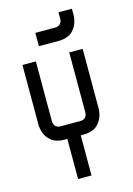

<svg xmlns="http://www.w3.org/2000/svg" viewBox="-121 -663 642 925"><g transform="rotate(-15 200.0 -200.0)"><path d="M233.4 -66.9Q260.7 -66.9 266.1 -93.8Q266.6 -100.1 266.6 -100.1V-399.9H333.5V-100.1Q333.5 -98.1 333.3 -94.5Q333 -90.8 331.1 -80.3Q329.1 -69.8 325.7 -60.5Q322.3 -51.3 314.7 -39.6Q307.1 -27.8 297.1 -19.5Q287.1 -11.2 270.5 -5.6Q253.9 0 233.4 0H216.8V200.2H149.9V0H133.3Q112.8 0 96.2 -5.6Q79.6 -11.2 69.6 -20Q59.6 -28.8 52 -39.3Q44.4 -49.8 41 -60.5Q37.6 -71.3 35.6 -80.1Q33.7 -88.9 33.2 -94.7V-100.1V-399.9H100.1V-100.1Q100.1 -98.6 100.3 -96.4Q100.6 -94.2 102.3 -88.6Q104 -83 107.2 -78.6Q110.4 -74.2 117.2 -70.6Q124 -66.9 133.3 -66.9ZM133.3 -533.2H233.4Q248 -533.2 256.3 -541.5Q264.6 -549.8 265.6 -558.6L266.6 -566.9V-600.1H333.5V-566.9Q333.5 -564.9 333.3 -561.3Q333 -557.6 331.1 -547.1Q329.1 -536.6 325.7 -527.3Q322.3 -518.1 314.7 -506.3Q307.1 -494.6 297.1 -486.3Q287.1 -478 270.5 -472.4Q253.9 -466.8 233.4 -466.8H133.3Z"/></g></svg>

Font: Malkor
Style: Regular
Weight: 400
Version: Version 1.3